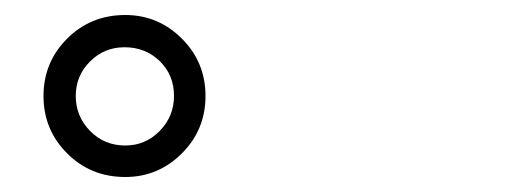

<svg xmlns="http://www.w3.org/2000/svg" viewBox="-20 -789 676 256"><path d="M147 -553Q101 -553 69.5 -584.5Q38 -616 38 -661Q38 -706 69.5 -737.5Q101 -769 147 -769Q191 -769 222.5 -737.5Q254 -706 254 -661Q254 -616 222.5 -584.5Q191 -553 147 -553ZM147 -595Q174 -595 193 -614.5Q212 -634 212 -661Q212 -689 193 -707.5Q174 -726 146 -726Q119 -726 100 -707Q81 -688 81 -661Q81 -634 100 -614.5Q119 -595 147 -595Z"/></svg>

Font: Zen Kaku Gothic Antique Medium
Style: Regular
Weight: 500
Designer: Yoshimichi Ohira
Foundry: Positype
Version: Version 1.002